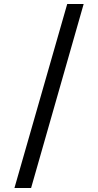

<svg xmlns="http://www.w3.org/2000/svg" viewBox="-20 -812 489 957"><path d="M315 -792H397L135 125H52Z"/></svg>

Font: hexuhindi05
Style: Book
Weight: 400
Designer: Jelle Bosma - Monotype Design Team
Foundry: Monotype Imaging Inc.
Version: Version 2.003